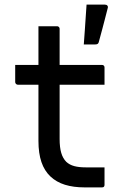

<svg xmlns="http://www.w3.org/2000/svg" viewBox="-20 -814 540 834"><path d="M46 -532H423Q428 -532 431 -529Q434 -526 434 -521Q434 -508 434 -496Q434 -484 434 -472Q434 -460 434 -446H57Q55 -446 53 -447Q51 -448 49.5 -449.5Q48 -451 47 -453Q46 -455 46 -457Q46 -471 46 -483Q46 -495 46 -507Q46 -519 46 -532ZM434 -87Q434 -68 434 -49Q434 -30 434 -11Q434 -6 431.5 -3Q429 0 423 0Q414 0 404.5 0Q395 0 385.5 0Q376 0 366.5 0Q357 0 348 0Q299 0 262 -11.5Q225 -23 199 -47.5Q173 -72 160 -110Q147 -148 147 -202Q147 -251 147 -300Q147 -349 147 -398Q147 -447 147 -496.5Q147 -546 147 -595Q147 -622 147 -648Q147 -674 147 -700Q168 -700 188 -700Q208 -700 228 -700Q231 -700 233.5 -698.5Q236 -697 237.5 -694.5Q239 -692 239 -689Q239 -629 239 -569.5Q239 -510 239 -450Q239 -390 239 -330Q239 -270 239 -210Q239 -174 246 -150Q253 -126 268 -111Q282 -98 302.5 -92.5Q323 -87 352 -87Q364 -87 375.5 -87Q387 -87 398 -87Q409 -87 421 -87ZM435 -794Q443 -794 446.5 -789.5Q450 -785 448 -779Q440 -746 434.5 -726.5Q429 -707 424 -686.5Q419 -666 409 -631Q408 -627 405 -624Q402 -621 394 -621Q380 -621 369.5 -621Q359 -621 344 -621Q347 -657 348.5 -683.5Q350 -710 352 -735.5Q354 -761 356 -794Q377 -794 395 -794Q413 -794 435 -794Z"/></svg>

Font: Recursive
Style: Regular
Weight: 400
Version: Version 1.085